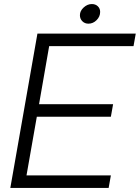

<svg xmlns="http://www.w3.org/2000/svg" viewBox="-20 -929 691 949"><path d="M517 0H31L165 -763H651L640 -701H223L173 -414H539L528 -352H162L111 -62H528ZM375 -854Q375 -875 393.5 -892Q412 -909 434 -909Q452 -909 463.5 -898Q475 -887 475 -870Q475 -847 457.5 -829.5Q440 -812 417 -812Q399 -812 387 -824Q375 -836 375 -854Z"/></svg>

Font: Open Sauce One Light Italic
Style: Regular
Weight: 300
Italic angle: -10°
Designer: Alfredo Marco Pradil
Foundry: Creative Sauce Fz LLC
Version: Version 1.477